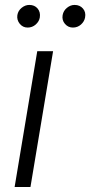

<svg xmlns="http://www.w3.org/2000/svg" viewBox="-20 -751 363 771"><path d="M38.7 0 129.6 -545.5H193.2L102.3 0ZM272.7 -640.3Q253.6 -640.3 240.8 -655.2Q228 -670.1 231.5 -690.3Q234.7 -708.1 248.9 -719.6Q263.1 -731.2 279.5 -731.2Q300.8 -731.2 313.2 -716.6Q325.6 -702.1 321.7 -681.1Q318.9 -664.8 305.2 -652.5Q291.5 -640.3 272.7 -640.3ZM90.9 -640.3Q71.7 -640.3 59.3 -655.5Q46.9 -670.8 49.7 -690.3Q52.6 -708.1 66.9 -719.6Q81.3 -731.2 97.7 -731.2Q119 -731.2 131 -716.8Q143.1 -702.4 139.9 -681.1Q137.4 -665.1 123.6 -652.7Q109.7 -640.3 90.9 -640.3Z"/></svg>

Font: Inter Light  BETA
Style: Italic
Weight: 300
Italic angle: 9.39999°
Designer: Rasmus Andersson
Foundry: rsms
Version: Version 3.011;git-f93a4a705